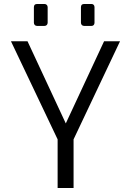

<svg xmlns="http://www.w3.org/2000/svg" viewBox="-20 -943 658 963"><path d="M269 -244 35 -736H118L310 -324L502 -736H582L349 -244V0H269ZM150 -829V-907Q150 -923 166 -923H203Q210 -923 214.5 -918.5Q219 -914 219 -907V-829Q219 -822 214.5 -817.5Q210 -813 203 -813H166Q159 -813 154.5 -817.5Q150 -822 150 -829ZM386 -829V-907Q386 -923 402 -923H439Q446 -923 450 -918.5Q454 -914 454 -907V-829Q454 -822 450 -817.5Q446 -813 439 -813H402Q395 -813 390.5 -817.5Q386 -822 386 -829Z"/></svg>

Font: Exo
Style: Regular
Weight: 400
Designer: Natanael Gama
Foundry: Natanael Gama
Version: Version 1.500; ttfautohint (v1.6)